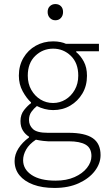

<svg xmlns="http://www.w3.org/2000/svg" viewBox="-20 -696 527 947"><path d="M249 231Q188 231 144 214.5Q100 198 76 168.5Q52 139 52 98Q52 66 71 36Q90 6 123 -18V-22Q105 -33 93 -52Q81 -71 81 -99Q81 -131 99 -153.5Q117 -176 133 -187V-191Q111 -211 92 -245.5Q73 -280 73 -323Q73 -372 95.5 -410.5Q118 -449 156.5 -470.5Q195 -492 242 -492Q262 -492 278.5 -488.5Q295 -485 305 -480H468V-443H356V-439Q378 -421 393.5 -392Q409 -363 409 -322Q409 -273 386.5 -235Q364 -197 326.5 -175Q289 -153 242 -153Q221 -153 200 -158.5Q179 -164 162 -173Q147 -161 135 -144.5Q123 -128 123 -104Q123 -78 142.5 -59.5Q162 -41 215 -41H318Q399 -41 437.5 -14.5Q476 12 476 69Q476 110 448 147Q420 184 369 207.5Q318 231 249 231ZM242 -188Q275 -188 303 -205Q331 -222 348.5 -252.5Q366 -283 366 -323Q366 -385 329.5 -420.5Q293 -456 242 -456Q191 -456 154 -420.5Q117 -385 117 -323Q117 -283 134.5 -252.5Q152 -222 180 -205Q208 -188 242 -188ZM254 195Q308 195 347.5 177.5Q387 160 409 132Q431 104 431 74Q431 34 402.5 17.5Q374 1 320 1H217Q210 1 193 -1Q176 -3 157 -7Q124 15 109 41.5Q94 68 94 94Q94 139 136 167Q178 195 254 195ZM253 -596Q237 -596 226 -607.5Q215 -619 215 -637Q215 -655 226 -665.5Q237 -676 253 -676Q270 -676 280.5 -665.5Q291 -655 291 -637Q291 -619 280.5 -607.5Q270 -596 253 -596Z"/></svg>

Font: Source Sans 3 ExtraLight Light
Style: Regular
Weight: 300
Version: Version 3.052;hotconv 1.1.0;makeotfexe 2.6.0